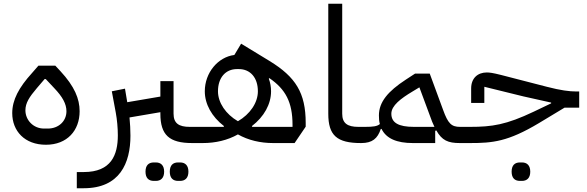

<svg xmlns="http://www.w3.org/2000/svg" viewBox="-20 -760 3117 1020"><path d="M224 9C337 9 403 -67 403 -169C403 -235 376 -301 301 -382L274 -411H184L150 -372C80 -295 45 -229 45 -159C45 -64 111 9 224 9ZM214 -77C157 -77 115 -122 115 -174C115 -213 136 -245 176 -292L217 -340H223L268 -292C312 -246 333 -208 333 -169C333 -116 291 -77 234 -77Z M926 201H937C963 201 981 186 981 152C981 118 963 103 937 103H926C899 103 882 118 882 152C882 186 899 201 926 201ZM797 201H808C834 201 852 186 852 152C852 118 834 103 808 103H797C770 103 753 118 753 152C753 186 770 201 797 201ZM388 240H425C616 240 673 107 673 -39C673 -71 671 -103 668 -136L832 -164V-156C832 -43 879 0 1001 0H1003L1023 -20V-86H988C930 -86 902 -105 902 -156V-329H832V-247L656 -217L644 -289L574 -275L595 -162C602 -124 606 -80 606 -41C606 63 571 154 425 154H388Z M1003 0H1057C1125 0 1189 -15 1244 -46C1299 -15 1363 0 1431 0H1545L1604 -87V-107C1604 -266 1551 -351 1412 -436L1261 -528L1225 -468C1138 -457 1068 -374 1068 -275C1068 -207 1105 -140 1170 -90L1168 -86H1023L1003 -66ZM1244 -116C1180 -153 1138 -214 1138 -275C1138 -347 1178 -393 1239 -393H1249C1310 -393 1350 -347 1350 -275C1350 -214 1308 -153 1244 -116ZM1411 -345C1497 -286 1534 -217 1534 -97V-86H1320L1318 -90C1383 -140 1420 -207 1420 -275C1420 -298 1416 -321 1408 -342Z M1898 0H1899L1919 -20V-86H1884C1826 -86 1798 -105 1798 -156V-740H1724V-156C1724 -41 1769 0 1898 0Z M1899 0C1958 0 1986 -24 2003 -75H2007C2032 -24 2088 0 2173 0H2292V-65L2298 -67C2328 -14 2360 0 2423 0L2443 -20V-86H2424C2378 -86 2360 -104 2334 -176L2263 -369H2185L2136 -337C2041 -275 1993 -218 1993 -147C1993 -130 1994 -115 1998 -101C1984 -89 1963 -86 1919 -86L1899 -66ZM2059 -156C2059 -199 2110 -237 2170 -273L2208 -296L2264 -145C2272 -122 2280 -102 2288 -86H2179C2097 -86 2059 -108 2059 -156Z M2742 201H2753C2779 201 2797 186 2797 152C2797 118 2779 103 2753 103H2742C2715 103 2698 118 2698 152C2698 186 2715 201 2742 201ZM2423 0H2477C2596 0 2678 -7 2843 -106L2979 -188H3057V-274H3041C3005 -274 2958 -280 2885 -299L2641 -362C2597 -373 2581 -375 2566 -375C2518 -375 2483 -345 2483 -290V-213H2553V-299L2760 -248L2908 -215V-211L2816 -167C2669 -97 2594 -86 2477 -86H2443L2423 -66Z"/></svg>

Font: IBM Plex Arabic
Style: Regular
Weight: 400
Designer: Mike Abbink, Paul van der Laan, Pieter van Rosmalen, Wael Morcos, Khajak Apelian
Foundry: Bold Monday
Version: Version 1.0